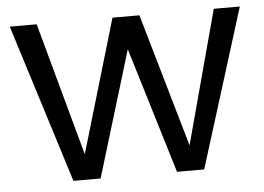

<svg xmlns="http://www.w3.org/2000/svg" viewBox="-44 -604 908 661"><g transform="rotate(-5 410.0 -274.0)"><path d="M184 0H278L410 -435L542 0H636L807 -548H717L593 -87L460 -548H367L231 -88L105 -548H12Z"/></g></svg>

Font: Matrixport Regular
Style: Regular
Weight: 400
Designer: Ninad Kale (Devanagari), Jonny Pinhorn (Latin)
Foundry: Indian Type Foundry
Version: Version 3.200;PS 1.000;hotconv 16.6.54;makeotf.lib2.5.65590